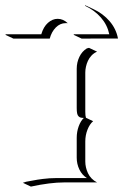

<svg xmlns="http://www.w3.org/2000/svg" viewBox="-59 -667 461 717"><path d="M-39.1 -537.1 -36.6 -539.1H95.2Q103.3 -566.9 120.1 -581.8Q137 -596.7 156.2 -596.7Q177 -596.7 194.1 -580.3L190.9 -580.6Q188.7 -580.8 186.3 -580.6Q165.5 -580.6 149.5 -564.5Q133.5 -548.3 126.7 -522.9H-9ZM215.8 -537.1 217.3 -539.1H349.1Q341.8 -574 318 -601.3Q294.2 -628.7 258.3 -645.5L259.5 -647.2L289.6 -633.1Q326.2 -616 350.5 -587.6Q374.8 -559.3 381.6 -523.2L245.8 -522.9ZM26.4 15.6 38.6 11.7Q42.7 11 58.3 8.1Q74 5.1 80.9 4Q87.9 2.9 101 1.2Q114 -0.5 125.9 -1.2Q137.7 -2 150.1 -2H265.6Q247.6 -13.2 237.5 -33.9Q227.5 -54.7 227.5 -78.1V-152.3Q227.5 -174.8 234.7 -194.8Q241.9 -214.8 253.9 -226.6Q246.6 -226.8 242.3 -227.9Q238 -229 234.3 -232.7Q230.5 -236.3 229 -243.9Q227.5 -251.5 227.5 -263.7V-410.2Q227.5 -433.8 237.4 -454.6Q247.3 -475.3 265.4 -486.3L273.4 -488.3L303.5 -474.1Q292 -469.2 283.2 -460.1Q274.4 -450.9 269.4 -439.9Q264.4 -429 262 -417.8Q259.5 -406.7 259.5 -396.2V-249.5Q259.5 -234.4 262 -227.1L288.8 -214.4Q276.1 -203.9 267.8 -183Q259.5 -162.1 259.5 -138.4V-64Q259.5 -53 262 -42.1Q264.4 -31.2 269.4 -20.4Q274.4 -9.5 283.2 -0.5Q292 8.5 303.5 14.2H180.4Q128.9 14.2 56.4 29.8Z"/></svg>

Font: AgreloyOut1
Style: Medium
Weight: 400
Designer: gluk
Foundry: gluk
Version: Version 0.27